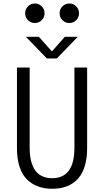

<svg xmlns="http://www.w3.org/2000/svg" viewBox="-20 -1096 610 1126"><path d="M184.5 -961Q160.5 -961 144 -977.8Q127.5 -994.5 127.5 -1018Q127.5 -1042 144 -1058.8Q160.5 -1075.5 184.5 -1075.5Q208 -1075.5 224.8 -1058.8Q241.5 -1042 241.5 -1018Q241.5 -994.5 224.8 -977.8Q208 -961 184.5 -961ZM386.5 -961Q363 -961 346.2 -977.8Q329.5 -994.5 329.5 -1018Q329.5 -1042 346.2 -1058.8Q363 -1075.5 386.5 -1075.5Q410.5 -1075.5 427 -1058.8Q443.5 -1042 443.5 -1018Q443.5 -994.5 427 -977.8Q410.5 -961 386.5 -961ZM436 -880 313 -753H255L132 -880H208L284.5 -794.5L360 -880ZM286 11Q241.5 11 205.5 -1.8Q169.5 -14.5 140.5 -41.5Q111.5 -68.5 95.5 -115.5Q79.5 -162.5 79.5 -227V-700H154V-231Q154 -51 286 -51Q416.5 -51 416.5 -230V-700H491V-227Q491 -175 480.5 -134.2Q470 -93.5 451.8 -66.5Q433.5 -39.5 407.5 -22Q381.5 -4.5 351.5 3.2Q321.5 11 286 11Z"/></svg>

Font: League Mono Narrow Light
Style: Regular
Weight: 300
Width: 3
Designer: Tyler Finck
Foundry: The League of Moveable Type / Tyler Finck
Version: Version 2.210